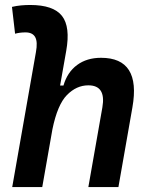

<svg xmlns="http://www.w3.org/2000/svg" viewBox="-20 -763 626 783"><path d="M340.3 0 397.5 -325.2Q413.1 -415 340.3 -415Q292 -415 253.2 -375.7Q214.4 -336.4 193.8 -235.8L152.3 0H29.8L126.5 -550.3Q134.3 -592.3 123.5 -611.6Q112.8 -630.9 84 -630.9Q61 -630.9 41.5 -625.5L28.8 -734.9Q47.4 -739.3 65.9 -741Q84.5 -742.7 103 -742.7Q197.8 -742.7 232.7 -698.2Q267.6 -653.8 250 -555.2L225.1 -414.1H238.8Q254.4 -468.3 294.2 -497.8Q334 -527.3 392.1 -527.3Q555.7 -527.3 520 -325.2L462.9 0Z"/></svg>

Font: Cascadia Code NF SemiBold
Style: Italic
Weight: 600
Italic angle: -10°
Monospace: yes
Designer: Aaron Bell
Foundry: Saja Typeworks
Version: Version 2404.023; ttfautohint (v1.8.4)